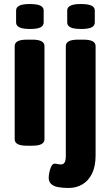

<svg xmlns="http://www.w3.org/2000/svg" viewBox="-20 -722 543 954"><path d="M113 2Q53 2 53 -30V-493Q53 -525 113 -525H141Q201 -525 201 -493V-30Q201 2 141 2ZM130 -578Q93 -578 76.5 -586Q60 -594 60 -610V-670Q60 -686 76.5 -694Q93 -702 127 -702Q164 -702 180.5 -694Q197 -686 197 -670V-610Q197 -594 181 -586Q165 -578 130 -578ZM321 212Q290 212 267.5 207.5Q245 203 233.5 191.5Q222 180 222 161Q222 150 225.5 133Q229 116 235.5 103.5Q242 91 253 91Q258 91 266.5 93Q275 95 283 95Q296 95 301.5 84.5Q307 74 307 52V-493Q307 -525 367 -525H395Q455 -525 455 -493V50Q455 104 437.5 140Q420 176 389.5 194Q359 212 321 212ZM384 -578Q347 -578 330.5 -586Q314 -594 314 -610V-670Q314 -686 330.5 -694Q347 -702 381 -702Q418 -702 434.5 -694Q451 -686 451 -670V-610Q451 -594 435 -586Q419 -578 384 -578Z"/></svg>

Font: Asap Condensed VF Beta
Style: Regular
Weight: 400
Designer: Pablo Cosgaya
Foundry: Omnibus-Type
Version: Version 1.008